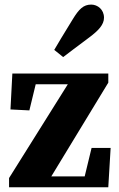

<svg xmlns="http://www.w3.org/2000/svg" viewBox="-20 -796 504 816"><path d="M18.5 0H440.2L450.2 -167.3H369.2L332.9 -17.3L369.9 -46.3H168.4L182.6 -20.9L440.3 -444.8V-483.4H32.5L24.5 -330.8L104.8 -326.8L138.8 -466.8L101.8 -437.8H298.2L284.1 -463.2L18.5 -39.3V0ZM210.5 -583.9 248.5 -553.4C274.7 -573.1 300.2 -593.2 359 -636.7C398.3 -666 422 -691.1 422 -720.7C422 -755.8 394.6 -776.5 367.7 -776.5C334.8 -776.5 315.7 -757.8 288.7 -713.4C246.2 -644 228 -614.3 210.5 -583.9Z"/></svg>

Font: Source Serif Variable
Style: Regular
Weight: 389
Designer: Frank Grießhammer
Foundry: Adobe Systems Incorporated
Version: Version 3.001;hotconv 1.0.111;makeotfexe 2.5.65597